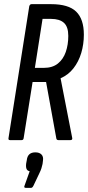

<svg xmlns="http://www.w3.org/2000/svg" viewBox="-20 -675 424 925"><path d="M28 0Q19 0 21 -10L121 -645Q124 -655 132 -655H226Q310 -655 347 -619Q384 -583 384 -508Q384 -462 371.5 -420Q359 -378 334 -346Q309 -314 272 -298V-297L328 -10Q329 -5 326.5 -2.5Q324 0 319 0H261Q252 0 251 -10L202 -280H137L94 -10Q93 0 84 0ZM148 -348H191Q233 -348 259 -369Q285 -390 297 -425Q309 -460 309 -502Q309 -546 288 -565Q267 -584 226 -584H185ZM104 230Q94 230 98 220L123 150Q112 148 108 139Q104 130 106 113L109 97Q113 59 150 59Q170 59 180 69.5Q190 80 187 99L185 115Q183 125 179.5 136Q176 147 169 161L141 220Q136 230 130 230Z"/></svg>

Font: Sofia Sans Extra Condensed Medium
Style: Italic
Weight: 500
Italic angle: -9°
Version: Version 4.100